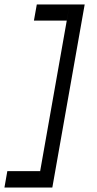

<svg xmlns="http://www.w3.org/2000/svg" viewBox="-51 -736 437 866"><path d="M117 110 130 36H-18L-31 110ZM102 -643H250L263 -716H115ZM117 110H185L331 -716H263Z"/></svg>

Font: Uncut Sans
Style: Italic
Weight: 400
Italic angle: -10°
Designer: Kasper Nordkvist
Foundry: Uncut Type
Version: Version 1.111;FEAKit 1.0